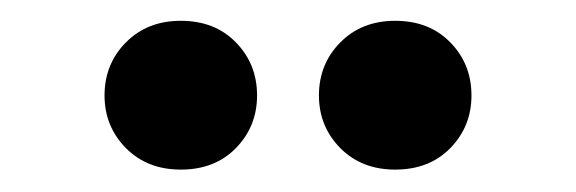

<svg xmlns="http://www.w3.org/2000/svg" viewBox="-20 -740 540 180"><path d="M149.5 -581Q118 -581 98 -601.2Q78 -621.5 78 -650.5Q78 -680 98 -700.2Q118 -720.5 149.5 -720.5Q181.5 -720.5 201.2 -700.2Q221 -680 221 -650.5Q221 -621.5 201.2 -601.2Q181.5 -581 149.5 -581ZM350.5 -581Q319 -581 299 -601.2Q279 -621.5 279 -650.5Q279 -680 299 -700.2Q319 -720.5 350.5 -720.5Q382.5 -720.5 402.2 -700.2Q422 -680 422 -650.5Q422 -621.5 402.2 -601.2Q382.5 -581 350.5 -581Z"/></svg>

Font: Newsreader Display ExtraBold
Style: Regular
Weight: 800
Designer: Hugues Gentile
Foundry: Production Type
Version: Version 1.001